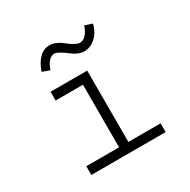

<svg xmlns="http://www.w3.org/2000/svg" viewBox="-139 -738 865 872"><g transform="rotate(-30 293.0 -302.5)"><path d="M127 -419.9H319.3V-45.9H488.3V0H98.6V-45.9H270.5V-374H127ZM410.2 -604.5 449.2 -591.8Q447.3 -589.8 447.3 -585Q435.5 -545.9 409.7 -523.9Q383.8 -502 351.6 -502Q321.3 -502 282.2 -533.2Q244.1 -561.5 228.5 -561.5Q197.3 -561.5 177.7 -510.7L175.8 -504.9L136.7 -518.6Q168 -605.5 228.5 -605.5Q261.7 -605.5 300.8 -572.3Q335.9 -545.9 354.5 -545.9Q389.6 -545.9 410.2 -604.5Z"/></g></svg>

Font: Thabit
Style: Regular
Weight: 500
Designer: Regenerated by Nadim Shaikli
Foundry: MAK Alagha
Version: 0.01